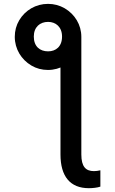

<svg xmlns="http://www.w3.org/2000/svg" viewBox="-20 -781 604 1007"><path d="M297.2 29.1C297.2 144.2 348 206 446 206C464.8 206 490.8 203.5 506.4 197.8V112.2C495 115.1 482.2 116.5 472.7 116.5C429.7 116.5 406.6 93 406.6 29.1V-587.7L297.2 -538.7ZM57.5 -587.7C57.5 -524.1 91.6 -468.8 144.2 -437.5C170.5 -421.9 199.6 -414.1 231.9 -414.1C295.5 -414.1 351.2 -448.2 382.8 -500.7C398.4 -527 406.2 -556.1 406.6 -587.7C406.6 -651.6 372.2 -706.3 319.2 -737.6C292.6 -752.8 263.5 -760.7 231.9 -760.7C167.6 -760.7 112.2 -727.3 81 -675.1C65.3 -648.8 57.5 -619.7 57.5 -587.7ZM232.2 -511.7C189.6 -511.7 157.3 -536.9 157.3 -589.1C157.3 -639.2 189.6 -666.2 232.2 -666.2C272.4 -666.2 305.4 -639.9 305.4 -589.1C305.4 -536.9 273.1 -511.7 232.2 -511.7Z"/></svg>

Font: Inter 465
Style: Regular
Weight: 400
Designer: Rasmus Andersson
Foundry: rsms
Version: Version 3.019;Glyphs 3.1.2 (3151)